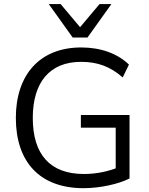

<svg xmlns="http://www.w3.org/2000/svg" viewBox="-20 -939 752 967"><path d="M401 8.8C482.4 8.8 577.5 -11.8 632.4 -40.2V-359.8H387.3V-296.1H562.7V-52L580.4 -98C526.5 -75.5 465.7 -62.7 402.9 -62.7C231.4 -62.7 145.1 -161.8 145.1 -345.1C145.1 -524.5 230.4 -627.5 388.2 -627.5C471.6 -627.5 535.3 -603.9 598 -549L629.4 -613.7C571.6 -669.6 487.3 -700 389.2 -700C181.4 -700 59.8 -563.7 59.8 -345.1C59.8 -124.5 179.4 8.8 401 8.8ZM346.1 -750H420.6L541.2 -918.6H481.4L383.3 -802L285.3 -918.6H225.5Z"/></svg>

Font: LL Pando Sans
Style: Regular
Weight: 400
Designer: Joshua Smith
Foundry: Joshua Smith
Version: Version 1.000;Glyphs 3.2.1 (3258)